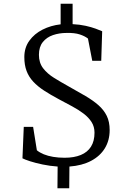

<svg xmlns="http://www.w3.org/2000/svg" viewBox="-20 -880 696 1026"><path d="M287 126 288 10Q246 7 207.8 -1Q169.5 -9 141 -18.2Q112.5 -27.5 100 -34L107 -202H157L177 -77Q192 -64.5 214 -55.5Q236 -46.5 264 -41.8Q292 -37 325 -37Q376 -37 411.8 -51.8Q447.5 -66.5 466.2 -96.2Q485 -126 485 -171Q485 -203 469.5 -227.5Q454 -252 427.2 -272.5Q400.5 -293 366 -311.5Q331.5 -330 294 -350Q250 -373.5 215.8 -395.8Q181.5 -418 157.8 -443.5Q134 -469 122 -500.8Q110 -532.5 110 -575Q110 -625.5 136.8 -662.5Q163.5 -699.5 207.5 -721.8Q251.5 -744 304 -750V-860H368V-751Q407 -749 438 -742Q469 -735 491.2 -726.8Q513.5 -718.5 526 -713L521 -555H473L450 -674Q433.5 -687 406.2 -696Q379 -705 336 -704Q297 -704 263.2 -692.5Q229.5 -681 208.8 -655.2Q188 -629.5 188 -587Q188 -544.5 210.5 -515.2Q233 -486 269 -463.8Q305 -441.5 345.5 -419Q396 -391 436.8 -367Q477.5 -343 506.2 -317.8Q535 -292.5 550.5 -260.8Q566 -229 566 -185Q566 -130 540.5 -88Q515 -46 466.8 -20.5Q418.5 5 351 10L350 126Z"/></svg>

Font: Merriweather Light 18pt Light
Style: Regular
Weight: 300
Version: Version 2.100